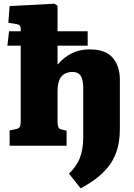

<svg xmlns="http://www.w3.org/2000/svg" viewBox="-20 -788 727 1038"><path d="M416 230 353 151Q374 130 389 108.5Q404 87 412.5 64Q421 41 425.5 13.5Q430 -14 430 -47V-310Q430 -341 424 -361Q418 -381 405 -390Q392 -399 371 -399Q349 -399 330.5 -389.5Q312 -380 301.5 -357Q291 -334 291 -293V-132Q291 -111 295.5 -100.5Q300 -90 316 -87L340 -82V0H32V-83L66 -90Q81 -93 86.5 -101.5Q92 -110 92 -135V-541H20L29 -619H92V-632Q92 -644 86 -650.5Q80 -657 56 -660L25 -665L32 -755L274 -768L291 -757V-619H454V-541H291V-441H294Q323 -477 366.5 -499Q410 -521 464 -521Q551 -521 589.5 -475.5Q628 -430 628 -358V-92Q628 -24 611.5 26.5Q595 77 565.5 113.5Q536 150 498 178.5Q460 207 416 230Z"/></svg>

Font: Literata ExtraBold
Style: Regular
Weight: 800
Designer: Latin by Veronika Burian and Jose Scaglione. Greek by Irene Vlachou. Cyrillic by Vera Evstafieva.
Foundry: TypeTogether
Version: Version 3.103;gftools[0.9.29]